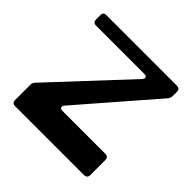

<svg xmlns="http://www.w3.org/2000/svg" viewBox="-205 -1070 1281 1281"><g transform="rotate(45 435.5 -430.0)"><path d="M101 0H752C771 0 782 -11 782 -28V-172C782 -191 771 -201 752 -201H349C324 -201 318 -217 333 -236L784 -756C794 -768 798 -778 798 -792V-832C798 -850 788 -860 769 -860H103C84 -860 75 -851 75 -832V-791C75 -773 84 -762 103 -762H558C584 -762 591 -746 573 -727L87 -206C77 -196 73 -186 73 -171V-28C73 -11 83 0 101 0Z"/></g></svg>

Font: OpenDyslexic3
Style: Regular
Weight: 400
Designer: Abelardo Gonzalez
Version: Version 3.001;PS 003.001;hotconv 1.0.88;makeotf.lib2.5.64775